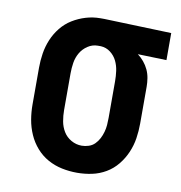

<svg xmlns="http://www.w3.org/2000/svg" viewBox="-67 -600 634 671"><g transform="rotate(10 250.0 -265.0)"><path d="M249 8Q222 8 195.5 2.5Q169 -3 145.5 -16Q122 -29 104 -49.5Q86 -70 75 -95Q64 -120 59.5 -146.5Q55 -173 55 -200V-330Q55 -356 59 -381.5Q63 -407 73 -431Q83 -455 99.5 -475.5Q116 -496 138 -509.5Q160 -523 185 -530.5Q210 -538 236 -538Q239 -538 242.5 -538Q246 -538 250 -538L489 -530V-434L387 -437Q399 -428 409 -416Q419 -404 425.5 -390Q432 -376 434.5 -360.5Q437 -345 437 -330V-200Q437 -173 433 -147Q429 -121 418.5 -96.5Q408 -72 391 -51Q374 -30 351 -16.5Q328 -3 302 2.5Q276 8 249 8ZM249 -88Q261 -88 273.5 -92Q286 -96 295 -105Q304 -114 310 -125.5Q316 -137 319.5 -149.5Q323 -162 324 -174.5Q325 -187 325 -200V-330Q325 -348 322.5 -366.5Q320 -385 312 -401.5Q304 -418 289 -429.5Q274 -441 255 -442H250Q249 -442 247.5 -442Q246 -442 244 -442Q225 -442 208.5 -431Q192 -420 182.5 -403.5Q173 -387 170 -368Q167 -349 167 -330V-200Q167 -180 170.5 -160.5Q174 -141 184 -124.5Q194 -108 211.5 -98Q229 -88 249 -88Z"/></g></svg>

Font: Iosevka Slab
Style: Bold
Weight: 700
Monospace: yes
Designer: Belleve Invis
Foundry: Belleve Invis
Version: Version 11.1.1; ttfautohint (v1.8.3)